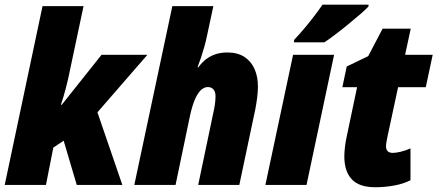

<svg xmlns="http://www.w3.org/2000/svg" viewBox="-21 -786 1859 816"><path d="M-1 0 159.7 -759.8H334L268.6 -451.2Q264.6 -433.1 259.3 -413.1Q253.9 -393.1 248.5 -374.3Q243.2 -355.5 237.8 -340.3H241.2L410.6 -553.2H605.5L393.1 -308.6L499 0H305.2L249.5 -188L205.6 -158.7L174.3 0Z M549.8 0 711.4 -759.8H885.7L857.9 -629.9Q853.5 -608.4 846.9 -585.4Q840.3 -562.5 833 -540.5Q825.7 -518.6 818.4 -500H821.8Q837.9 -521.5 856.4 -535.4Q875 -549.3 897 -556.2Q918.9 -563 944.8 -563Q988.8 -563 1017.6 -544.2Q1046.4 -525.4 1060.8 -492.7Q1075.2 -460 1075.2 -418.5Q1075.2 -396.5 1072 -371.6Q1068.8 -346.7 1064.5 -323.7L996.1 0H821.3L885.3 -305.2Q889.2 -321.3 892.1 -340.6Q895 -359.9 895 -377.4Q895 -395 886.5 -405.5Q877.9 -416 861.8 -416Q848.1 -416 834.5 -404.5Q820.8 -393.1 808.3 -365.5Q795.9 -337.9 785.6 -290L725.1 0Z M1106.9 0 1224.6 -553.2H1398.9L1281.7 0ZM1228 -606 1229.5 -617.2Q1250.5 -639.2 1271.5 -664.1Q1292.5 -689 1312.5 -715.1Q1332.5 -741.2 1349.6 -766.1H1545.4L1544.9 -758.3Q1533.7 -746.1 1509.5 -725.1Q1485.4 -704.1 1456.5 -680.7Q1427.7 -657.2 1400.9 -637Q1374 -616.7 1357.4 -606Z M1574.2 9.8Q1505.4 9.8 1473.9 -24.2Q1442.4 -58.1 1442.4 -121.1Q1442.4 -140.1 1445.3 -163.6Q1448.2 -187 1453.6 -210.9L1496.6 -415.5H1434.1L1452.6 -503.4L1543.9 -547.4L1605 -664.1H1724.6L1700.7 -553.2H1817.9L1788.6 -415.5H1670.9L1625.5 -204.1Q1623.5 -193.8 1621.6 -183.1Q1619.6 -172.4 1619.6 -165.5Q1619.6 -149.9 1627 -143.1Q1634.3 -136.2 1648.4 -136.2Q1661.6 -136.2 1682.1 -141.1Q1702.6 -146 1723.6 -155.3V-20Q1694.3 -4.9 1654.5 2.4Q1614.7 9.8 1574.2 9.8Z"/></svg>

Font: Open Sans SemiCondensed ExtraBold
Style: Italic
Weight: 800
Width: 4
Italic angle: -12°
Designer: Monotype Design Team
Foundry: Monotype Imaging Inc.
Version: Version 3.003